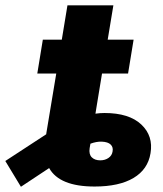

<svg xmlns="http://www.w3.org/2000/svg" viewBox="-107 -696 619 727"><path d="M251 10.3Q118.2 10.3 79.1 -59.6L-27.8 11.2L-86.9 -86.4L67.9 -187.5L68.8 -193.8L106 -417.5H34.2L55.2 -545.9H127L148.4 -675.8H322.3L300.8 -545.9H398.9L377.9 -417.5H279.3L258.8 -293L254.4 -265.6Q271.5 -268.1 288.6 -268.1Q381.8 -268.1 428 -224.6Q474.1 -181.2 462.9 -115.7Q453.1 -54.7 398.7 -22.2Q344.2 10.3 251 10.3ZM235.4 -151.9 232.4 -134.8Q229 -111.8 240.5 -100.3Q252 -88.9 272.5 -88.9Q290.5 -88.9 303.7 -97.9Q316.9 -106.9 319.3 -122.6Q322.3 -138.7 312 -148.7Q301.8 -158.7 277.8 -159.7Q257.8 -160.2 235.4 -151.9Z"/></svg>

Font: Inter Extra Bold
Style: Italic
Weight: 800
Italic angle: -9.39999°
Designer: Rasmus Andersson
Foundry: rsms
Version: Version 4.000;git-3c8e0fc